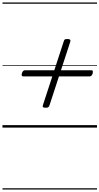

<svg xmlns="http://www.w3.org/2000/svg" viewBox="-20 -1030 803 1550"><path d="M350 -160Q333 -160 327.5 -165.5Q322 -171 327 -183L494 -694Q497 -708 503.5 -711.5Q510 -715 523 -715Q540 -715 545.5 -710Q551 -705 547 -692L380 -181Q376 -169 369.5 -164.5Q363 -160 350 -160ZM169 -413Q159 -413 156 -419Q153 -425 157 -439Q164 -463 184 -463H716Q727 -463 729 -456.5Q731 -450 728 -437Q721 -413 702 -413ZM0 490H763V500H0ZM0 -20H763V0H0ZM0 -505H763V-500H0ZM0 -1010H763V-1000H0Z"/></svg>

Font: Playwrite AU VIC Guides
Style: Regular
Weight: 400
Designer: Veronika Burian, José Scaglione
Foundry: TypeTogether
Version: Version 1.003